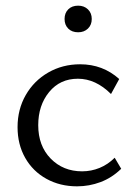

<svg xmlns="http://www.w3.org/2000/svg" viewBox="-20 -650 477 678"><path d="M42 -201Q42 -264 71 -314.5Q100 -365 150.5 -394Q201 -423 263 -423Q343 -423 401 -371L372 -318Q318 -372 255 -372Q192 -372 153.5 -325Q115 -278 115 -208Q115 -135 159 -90Q203 -45 270 -45Q302 -45 331.5 -57Q361 -69 385 -93L408 -54Q375 -22 335 -7Q295 8 252 8Q192 8 144 -18.5Q96 -45 69 -92.5Q42 -140 42 -201ZM208 -583Q208 -604 221 -617Q234 -630 256 -630Q277 -630 290.5 -617Q304 -604 304 -583Q304 -562 290.5 -549Q277 -536 256 -536Q234 -536 221 -549Q208 -562 208 -583Z"/></svg>

Font: LXGW Bright GB
Style: Regular
Weight: 400
Designer: Christian Thalmann (Catharsis Fonts)
Foundry: LXGW / Christian Thalmann (Catharsis Fonts) / Fontworks Inc.
Version: Version 5.510